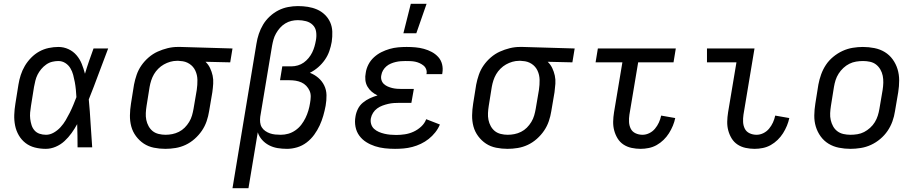

<svg xmlns="http://www.w3.org/2000/svg" viewBox="-20 -775 4840 1010"><path d="M221 8Q191 8 163.5 1Q136 -6 114.5 -22.5Q93 -39 79 -63Q65 -87 59.5 -114.5Q54 -142 55 -171Q56 -200 61 -230L77 -330Q81 -355 89 -380Q97 -405 110.5 -428Q124 -451 143.5 -471Q163 -491 186.5 -504Q210 -517 236 -522.5Q262 -528 287 -528Q315 -528 340 -516.5Q365 -505 382.5 -484.5Q400 -464 410 -439Q420 -414 427 -387Q437 -421 448.5 -454Q460 -487 472 -520H549Q523 -453 498.5 -386Q474 -319 447 -252Q453 -190 456.5 -126.5Q460 -63 465 0H388Q388 -31 387.5 -61.5Q387 -92 386 -122Q373 -98 356.5 -75Q340 -52 319.5 -33Q299 -14 273 -3Q247 8 221 8ZM222 -66Q243 -66 263 -77.5Q283 -89 298.5 -106Q314 -123 325.5 -142.5Q337 -162 347 -182Q357 -202 365.5 -222.5Q374 -243 382 -264Q381 -284 379 -304Q377 -324 373.5 -343Q370 -362 365 -381Q360 -400 350 -416.5Q340 -433 323.5 -443.5Q307 -454 287 -454Q271 -454 254.5 -450Q238 -446 223 -435.5Q208 -425 196.5 -411Q185 -397 177.5 -382Q170 -367 166 -350.5Q162 -334 159 -318L143 -218Q140 -200 138.5 -183Q137 -166 139 -149.5Q141 -133 146 -117Q151 -101 161.5 -89Q172 -77 188 -71.5Q204 -66 222 -66Z M850 8Q819 8 789.5 2Q760 -4 736.5 -19.5Q713 -35 695.5 -58.5Q678 -82 670.5 -110Q663 -138 663.5 -168.5Q664 -199 669 -230L685 -330Q690 -356 699 -382Q708 -408 724 -431Q740 -454 762 -473Q784 -492 809.5 -503.5Q835 -515 861.5 -521.5Q888 -528 914 -528H931L1203 -520L1191 -447L1061 -450Q1076 -436 1085 -417Q1094 -398 1098.5 -377.5Q1103 -357 1101.5 -334.5Q1100 -312 1097 -290L1080 -190Q1076 -164 1067 -137.5Q1058 -111 1042 -87.5Q1026 -64 1004 -44.5Q982 -25 956.5 -13Q931 -1 903.5 3.5Q876 8 850 8ZM851 -66Q868 -66 886 -69.5Q904 -73 921 -81.5Q938 -90 951.5 -103.5Q965 -117 975 -133.5Q985 -150 990 -167.5Q995 -185 998 -202L1015 -302Q1019 -329 1018.5 -355Q1018 -381 1007.5 -403.5Q997 -426 976 -439.5Q955 -453 929 -454L919 -455H910Q893 -455 875.5 -450Q858 -445 842 -436Q826 -427 812.5 -413.5Q799 -400 790 -384.5Q781 -369 775.5 -352Q770 -335 767 -318L751 -218Q748 -199 747 -180.5Q746 -162 749.5 -144.5Q753 -127 761.5 -111.5Q770 -96 783 -85.5Q796 -75 814 -70.5Q832 -66 851 -66Z M1203 215 1329 -545Q1333 -571 1341.5 -596.5Q1350 -622 1364 -645.5Q1378 -669 1399 -688.5Q1420 -708 1444.5 -720.5Q1469 -733 1495.5 -738Q1522 -743 1547 -743Q1574 -743 1599.5 -739Q1625 -735 1648 -725Q1671 -715 1689 -697.5Q1707 -680 1717 -657.5Q1727 -635 1728 -608.5Q1729 -582 1725 -555Q1721 -531 1712.5 -506.5Q1704 -482 1689 -460.5Q1674 -439 1654 -421.5Q1634 -404 1610 -392Q1634 -383 1654 -366Q1674 -349 1685.5 -325.5Q1697 -302 1697.5 -274.5Q1698 -247 1693 -219Q1688 -192 1680.5 -166Q1673 -140 1661.5 -115Q1650 -90 1633 -66.5Q1616 -43 1593 -25.5Q1570 -8 1543 0Q1516 8 1490 8Q1464 8 1440 4Q1416 0 1395 -11Q1374 -22 1358.5 -39.5Q1343 -57 1336 -79L1287 215ZM1457 -66Q1477 -66 1496.5 -71.5Q1516 -77 1534 -89.5Q1552 -102 1565 -119Q1578 -136 1587 -154.5Q1596 -173 1602 -193Q1608 -213 1611 -233Q1614 -249 1614.5 -266Q1615 -283 1608.5 -297.5Q1602 -312 1591 -323.5Q1580 -335 1565.5 -341.5Q1551 -348 1535 -350.5Q1519 -353 1502 -353H1453L1465 -426H1514Q1530 -426 1547 -431Q1564 -436 1578 -446Q1592 -456 1603.5 -470Q1615 -484 1622.5 -499.5Q1630 -515 1634.5 -531Q1639 -547 1642 -564Q1646 -586 1643 -607.5Q1640 -629 1625.5 -643.5Q1611 -658 1590 -663.5Q1569 -669 1547 -669Q1530 -669 1513 -665Q1496 -661 1480.5 -651.5Q1465 -642 1453 -628.5Q1441 -615 1432 -599Q1423 -583 1418.5 -566.5Q1414 -550 1411 -533L1349 -161Q1347 -146 1348.5 -131.5Q1350 -117 1357 -105.5Q1364 -94 1375.5 -86Q1387 -78 1400 -73.5Q1413 -69 1427.5 -67.5Q1442 -66 1457 -66Z M2058 8Q2030 8 2003.5 5Q1977 2 1952.5 -6Q1928 -14 1906.5 -27.5Q1885 -41 1870 -61.5Q1855 -82 1850 -108.5Q1845 -135 1850 -162Q1853 -182 1862.5 -201.5Q1872 -221 1889 -235Q1906 -249 1925.5 -258Q1945 -267 1966 -273Q1949 -281 1935.5 -292.5Q1922 -304 1913 -319.5Q1904 -335 1902 -354Q1900 -373 1904 -392Q1907 -414 1918 -435.5Q1929 -457 1947 -473.5Q1965 -490 1986 -500.5Q2007 -511 2029.5 -517.5Q2052 -524 2074.5 -526Q2097 -528 2119 -528Q2143 -528 2165.5 -526Q2188 -524 2210 -518Q2232 -512 2251.5 -501.5Q2271 -491 2285.5 -475Q2300 -459 2305.5 -437Q2311 -415 2307 -391L2306 -385H2223L2224 -388Q2226 -400 2221.5 -411.5Q2217 -423 2207.5 -430.5Q2198 -438 2187 -443Q2176 -448 2164 -450.5Q2152 -453 2139 -453.5Q2126 -454 2113 -454Q2101 -454 2088 -453Q2075 -452 2062 -449Q2049 -446 2036 -440.5Q2023 -435 2012.5 -426Q2002 -417 1995 -405Q1988 -393 1986 -380Q1983 -367 1986.5 -354.5Q1990 -342 1999 -333.5Q2008 -325 2019.5 -320Q2031 -315 2043 -312Q2055 -309 2068.5 -308Q2082 -307 2095 -307H2157L2144 -234H2082Q2067 -234 2052 -233Q2037 -232 2022 -228.5Q2007 -225 1992 -219.5Q1977 -214 1964 -204.5Q1951 -195 1942.5 -181.5Q1934 -168 1931 -153Q1928 -137 1932.5 -122Q1937 -107 1948 -97Q1959 -87 1973 -81Q1987 -75 2002 -71.5Q2017 -68 2032.5 -66.5Q2048 -65 2064 -65Q2086 -65 2109.5 -68.5Q2133 -72 2155 -82Q2177 -92 2195.5 -109Q2214 -126 2222 -148L2294 -120Q2285 -98 2269.5 -78.5Q2254 -59 2235 -44Q2216 -29 2194 -18.5Q2172 -8 2149 -2Q2126 4 2103 6Q2080 8 2058 8ZM2102 -600 2141 -755H2224L2170 -600Z M2650 8Q2619 8 2589.5 2Q2560 -4 2536.5 -19.5Q2513 -35 2495.5 -58.5Q2478 -82 2470.5 -110Q2463 -138 2463.5 -168.5Q2464 -199 2469 -230L2485 -330Q2490 -356 2499 -382Q2508 -408 2524 -431Q2540 -454 2562 -473Q2584 -492 2609.5 -503.5Q2635 -515 2661.5 -521.5Q2688 -528 2714 -528H2731L3003 -520L2991 -447L2861 -450Q2876 -436 2885 -417Q2894 -398 2898.5 -377.5Q2903 -357 2901.5 -334.5Q2900 -312 2897 -290L2880 -190Q2876 -164 2867 -137.5Q2858 -111 2842 -87.5Q2826 -64 2804 -44.5Q2782 -25 2756.5 -13Q2731 -1 2703.5 3.5Q2676 8 2650 8ZM2651 -66Q2668 -66 2686 -69.5Q2704 -73 2721 -81.5Q2738 -90 2751.5 -103.5Q2765 -117 2775 -133.5Q2785 -150 2790 -167.5Q2795 -185 2798 -202L2815 -302Q2819 -329 2818.5 -355Q2818 -381 2807.5 -403.5Q2797 -426 2776 -439.5Q2755 -453 2729 -454L2719 -455H2710Q2693 -455 2675.5 -450Q2658 -445 2642 -436Q2626 -427 2612.5 -413.5Q2599 -400 2590 -384.5Q2581 -369 2575.5 -352Q2570 -335 2567 -318L2551 -218Q2548 -199 2547 -180.5Q2546 -162 2549.5 -144.5Q2553 -127 2561.5 -111.5Q2570 -96 2583 -85.5Q2596 -75 2614 -70.5Q2632 -66 2651 -66Z M3350 8Q3326 8 3302.5 3Q3279 -2 3260 -14.5Q3241 -27 3229 -46.5Q3217 -66 3211 -88.5Q3205 -111 3205.5 -135Q3206 -159 3210 -184L3254 -447H3113L3125 -520H3535L3523 -447H3337L3291 -172Q3288 -152 3289 -133Q3290 -114 3298 -98Q3306 -82 3323 -74Q3340 -66 3360 -66Q3378 -66 3395.5 -74.5Q3413 -83 3425.5 -98Q3438 -113 3446 -130.5Q3454 -148 3458 -167L3532 -154Q3528 -134 3519.5 -113.5Q3511 -93 3499 -74Q3487 -55 3470.5 -39Q3454 -23 3434.5 -12Q3415 -1 3393 3.5Q3371 8 3350 8Z M3950 8Q3926 8 3902.5 3Q3879 -2 3860 -14.5Q3841 -27 3829 -46.5Q3817 -66 3811 -88.5Q3805 -111 3805.5 -135Q3806 -159 3810 -184L3854 -447H3699V-520H3949L3891 -172Q3888 -152 3889 -133Q3890 -114 3898 -98Q3906 -82 3923 -74Q3940 -66 3960 -66Q3978 -66 3995.5 -74.5Q4013 -83 4025.5 -98Q4038 -113 4046 -130.5Q4054 -148 4058 -167L4132 -154Q4128 -134 4119.5 -113.5Q4111 -93 4099 -74Q4087 -55 4070.5 -39Q4054 -23 4034.5 -12Q4015 -1 3993 3.5Q3971 8 3950 8Z M4454 8Q4423 8 4393 2Q4363 -4 4338.5 -19Q4314 -34 4297 -57.5Q4280 -81 4271.5 -109Q4263 -137 4263.5 -168Q4264 -199 4269 -230L4285 -330Q4290 -357 4299.5 -383.5Q4309 -410 4324.5 -433.5Q4340 -457 4363 -476Q4386 -495 4412 -507Q4438 -519 4465.5 -523.5Q4493 -528 4519 -528Q4550 -528 4580 -522Q4610 -516 4634.5 -501Q4659 -486 4676 -462.5Q4693 -439 4701.5 -411Q4710 -383 4710 -352Q4710 -321 4705 -290L4688 -190Q4684 -163 4674.5 -136.5Q4665 -110 4649 -86.5Q4633 -63 4610.5 -44Q4588 -25 4562 -13Q4536 -1 4508 3.5Q4480 8 4454 8ZM4454 -66Q4472 -66 4490.5 -69Q4509 -72 4525.5 -80.5Q4542 -89 4557 -102.5Q4572 -116 4582 -132.5Q4592 -149 4597.5 -166.5Q4603 -184 4606 -202L4623 -302Q4626 -321 4626.5 -340Q4627 -359 4623.5 -376.5Q4620 -394 4611 -409.5Q4602 -425 4588.5 -435.5Q4575 -446 4557 -450Q4539 -454 4520 -454Q4502 -454 4483.5 -451Q4465 -448 4448 -439.5Q4431 -431 4416.5 -417.5Q4402 -404 4391.5 -387.5Q4381 -371 4375.5 -353.5Q4370 -336 4367 -318L4351 -218Q4348 -199 4347 -180Q4346 -161 4350 -143.5Q4354 -126 4362.5 -110.5Q4371 -95 4385 -84.5Q4399 -74 4417 -70Q4435 -66 4454 -66Z"/></svg>

Font: Iosevka HT Extended
Style: Italic
Weight: 400
Width: 7
Italic angle: -9°
Monospace: yes
Designer: Belleve Invis
Foundry: Belleve Invis
Version: Version 32.3.0; ttfautohint (v1.8.4)